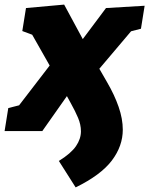

<svg xmlns="http://www.w3.org/2000/svg" viewBox="-48 -570 649 835"><path d="M-28 0 -12 -100 35 -112 168 -285 92 -419 49 -435 65 -535 231 -550 312 -400 413 -535 581 -545 565 -445 522 -434 384 -271 418 -212Q450 -157 468 -105Q486 -53 486 -6Q486 65 438.5 128Q391 191 281 245L208 130Q261 97 282.5 65.5Q304 34 304 1Q304 -28 291.5 -57.5Q279 -87 260 -121L243 -152L136 0Z"/></svg>

Font: Bitter Black
Style: Italic
Weight: 900
Italic angle: -9°
Designer: Sol Matas, and Bitter project Authors
Foundry: Sol Matas
Version: Version 2.001